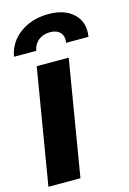

<svg xmlns="http://www.w3.org/2000/svg" viewBox="-118 -820 590 877"><g transform="rotate(-15 177.0 -381.0)"><path d="M-1.5 0 89.4 -545.9H240.7L149.9 0ZM0.5 -614.3Q7.8 -658.2 35.6 -691.7Q63.5 -725.1 106.2 -743.7Q148.9 -762.2 201.2 -762.2Q279.8 -762.2 321.5 -721.4Q363.3 -680.7 352.5 -614.3H246.6Q252 -644.5 235.8 -662.4Q219.7 -680.2 187.5 -680.2Q154.8 -680.2 132.8 -662.4Q110.8 -644.5 105.5 -614.3Z"/></g></svg>

Font: Inter Tight
Style: Bold Italic
Weight: 700
Italic angle: -9.39999°
Designer: Rasmus Andersson
Foundry: rsms
Version: Version 3.004